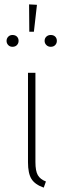

<svg xmlns="http://www.w3.org/2000/svg" viewBox="-20 -853 299 878"><path d="M142 -112Q142 -71 153 -52Q164 -33 190 -23L180 5Q140 -9 124 -34.5Q108 -60 108 -111V-520H142ZM149 -831 135 -708H114L113 -833ZM65 -666Q65 -655 57.5 -647Q50 -639 37 -639Q25 -639 17.5 -647Q10 -655 10 -666Q10 -677 17.5 -685Q25 -693 37 -693Q50 -693 57.5 -685.5Q65 -678 65 -666ZM240 -666Q240 -655 232.5 -647Q225 -639 212 -639Q200 -639 192 -647Q184 -655 184 -666Q184 -678 192 -685.5Q200 -693 212 -693Q225 -693 232.5 -685.5Q240 -678 240 -666Z"/></svg>

Font: FiraGO UltraLight
Style: Regular
Weight: 200
Designer: bBox Type
Foundry: bBox Type GmbH
Version: Version 1.001